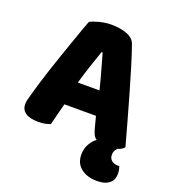

<svg xmlns="http://www.w3.org/2000/svg" viewBox="-147 -724 920 1034"><g transform="rotate(20 313.5 -207.0)"><path d="M403 -126H222Q212 -90 204.5 -59Q197 -28 190 -1Q176 4 160.5 7.5Q145 11 123 11Q72 11 47.5 -6.5Q23 -24 23 -55Q23 -69 27 -83Q31 -97 36 -116Q43 -143 55.5 -183.5Q68 -224 83 -270.5Q98 -317 115 -365.5Q132 -414 147 -457.5Q162 -501 174.5 -535.5Q187 -570 194 -588Q211 -598 245.5 -607Q280 -616 315 -616Q365 -616 403.5 -601.5Q442 -587 453 -555Q471 -504 492 -435Q513 -366 534 -292.5Q555 -219 575 -147.5Q595 -76 610 -21Q598 -6 572 2Q564 10 559.5 19Q555 28 555 42Q555 62 569 74Q583 86 609 86H614Q617 95 619 105Q621 115 621 128Q621 142 616.5 155.5Q612 169 600.5 179.5Q589 190 571 196Q553 202 526 202Q471 202 435.5 174.5Q400 147 400 96Q400 61 416.5 33.5Q433 6 451 -5Q439 -13 432.5 -26Q426 -39 421 -57ZM314 -459Q300 -418 283 -368Q266 -318 250 -261H374Q360 -318 345.5 -368.5Q331 -419 320 -459Z"/></g></svg>

Font: Baloo Chettan 2 ExtraBold
Style: Regular
Weight: 800
Designer: Maithili Shingre, Unnati Kotecha and Ek Type
Foundry: Ek Type
Version: Version 1.640;hotconv 1.0.111;makeotfexe 2.5.65597; ttfautoh